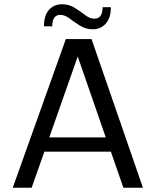

<svg xmlns="http://www.w3.org/2000/svg" viewBox="-20 -884 733 904"><path d="M561 0 502 -170H189L129 0H40L290 -700H411L653 0ZM346 -618 212 -237H478ZM187 -760Q187 -811 210.5 -837.5Q234 -864 272 -864Q305 -864 332 -847Q359 -830 381 -813Q403 -796 424 -796Q463 -796 463 -850H502Q502 -800 478 -773Q454 -746 417 -746Q384 -746 357 -763Q330 -780 307.5 -797Q285 -814 264 -814Q226 -814 226 -760Z"/></svg>

Font: Fivo Sans
Style: Regular
Weight: 400
Designer: Alexander Slobzheninov
Foundry: Alexander Slobzheninov
Version: 1.0